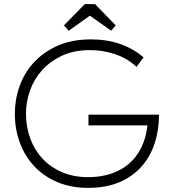

<svg xmlns="http://www.w3.org/2000/svg" viewBox="-20 -901 843 931"><path d="M407 10Q324 10 258 -18Q192 -46 146.5 -94.5Q101 -143 76.5 -208.5Q52 -274 52 -350Q52 -419 75 -483.5Q98 -548 144.5 -598.5Q191 -649 260 -679.5Q329 -710 421 -710Q499 -710 563 -687.5Q627 -665 676 -623L642 -577Q596 -619 537.5 -638.5Q479 -658 416 -658Q339 -658 281 -631Q223 -604 184 -560.5Q145 -517 125.5 -462Q106 -407 106 -350Q106 -286 126.5 -230Q147 -174 186 -132Q225 -90 281 -66Q337 -42 408 -42Q467 -42 516.5 -58Q566 -74 603.5 -105.5Q641 -137 664.5 -184Q688 -231 695 -293H409V-345H751Q751 -270 729.5 -205Q708 -140 665 -92Q622 -44 557.5 -17Q493 10 407 10ZM441 -881 541 -778 519 -752 416 -825 313 -752 290 -778 391 -881Z"/></svg>

Font: Tilda Sans Light
Style: Regular
Weight: 300
Designer: ParaType Ltd
Foundry: ParaType Ltd
Version: Version 1.009